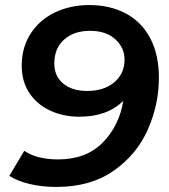

<svg xmlns="http://www.w3.org/2000/svg" viewBox="-20 -730 667 760"><path d="M609 -422Q609 -317 565.5 -218Q522 -119 430.5 -54.5Q339 10 202 10Q147 10 98 -1.5Q49 -13 17 -34L76 -133Q126 -99 210 -99Q321 -99 386.5 -165.5Q452 -232 468 -331Q405 -268 294 -268Q231 -268 179 -292Q127 -316 96.5 -361.5Q66 -407 66 -470Q66 -542 101 -596.5Q136 -651 197 -680.5Q258 -710 334 -710Q415 -710 477.5 -677Q540 -644 574.5 -579Q609 -514 609 -422ZM473 -494Q473 -541 436.5 -574.5Q400 -608 336 -608Q273 -608 234 -573.5Q195 -539 195 -479Q195 -428 230.5 -399Q266 -370 325 -370Q392 -370 432.5 -404.5Q473 -439 473 -494Z"/></svg>

Font: Montserrat Alternates SemiBold
Style: Italic
Weight: 600
Italic angle: -11.3°
Designer: Julieta Ulanovsky
Foundry: Julieta Ulanovsky
Version: Version 7.200